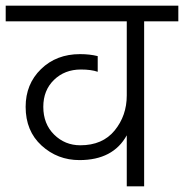

<svg xmlns="http://www.w3.org/2000/svg" viewBox="-40 -654 646 674"><path d="M586 -634H-20V-579H405V-319C405 -271.7 390.8 -230.7 362.5 -196C334.2 -161.3 294 -144 242 -144C206 -144 175.3 -156.5 150 -181.5C124.7 -206.5 112 -239 112 -279C112 -317.7 124.5 -349.2 149.5 -373.5C174.5 -397.8 206 -410 244 -410C268 -410 287.7 -407.3 303 -402V-457C284.3 -461.7 263.7 -464 241 -464C185.7 -464 140 -446.5 104 -411.5C68 -376.5 50 -332.3 50 -279C50 -222.3 68.7 -177 106 -143C143.3 -109 187.7 -92 239 -92C317.7 -92 373 -121 405 -179V0H466V-579H586Z"/></svg>

Font: Hind Light
Style: Regular
Weight: 300
Designer: Manushi Parikh, Satya Rajpurohit
Foundry: Indian Type Foundry
Version: Version 1.201;PS 1.0;hotconv 1.0.78;makeotf.lib2.5.61930; tt